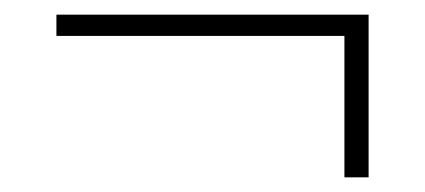

<svg xmlns="http://www.w3.org/2000/svg" viewBox="-20 -340 580 262"><path d="M450 -98V-291H57V-320H483V-98Z"/></svg>

Font: IBM Plex Sans Cond ExtLt
Style: Regular
Weight: 200
Width: 3
Designer: Mike Abbink, Paul van der Laan, Pieter van Rosmalen
Foundry: Bold Monday
Version: Version 1.3